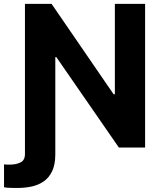

<svg xmlns="http://www.w3.org/2000/svg" viewBox="-46 -747 818 972"><path d="M80.3 0H234V33.4Q234 86.3 217.9 119.9Q201.7 153.4 174.5 171.9Q147.4 190.3 113.6 197.4Q79.9 204.5 44.7 204.5Q31.2 204.5 9.4 204.2Q-12.4 203.8 -25.6 201V85.2Q-18.5 86.3 -9.9 86.3Q-1.4 86.3 5 86.3Q34.8 86.3 57.5 75.5Q80.3 64.6 80.3 33ZM688.6 -727.3V0H555.8L239.3 -457.7H234V0H80.3V-727.3H215.2L529.1 -269.9H535.5V-727.3Z"/></svg>

Font: InterMG
Style: Bold
Weight: 700
Designer: Rasmus Andersson
Foundry: rsms
Version: Version 3.019;December 26, 2023;FontCreator 15.0.0.2955 64-b